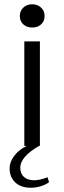

<svg xmlns="http://www.w3.org/2000/svg" viewBox="-20 -684 301 900"><path d="M73 -609Q73 -633 89.5 -648.5Q106 -664 131 -664Q156 -664 172.5 -648.5Q189 -633 189 -609Q189 -585 173 -570Q157 -555 131 -555Q105 -555 89 -570Q73 -585 73 -609ZM210 170Q194 182 171 189Q148 196 124 196Q78 196 51.5 171Q25 146 25 105Q25 76 46 47.5Q67 19 105 0H94V-490H167V0H163Q75 51 75 102Q75 130 92.5 145.5Q110 161 140 161Q166 161 203 147Z"/></svg>

Font: Fahkwang Light
Style: Regular
Weight: 300
Version: Version 1.000; ttfautohint (v1.6)